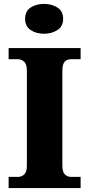

<svg xmlns="http://www.w3.org/2000/svg" viewBox="-20 -959 455 979"><path d="M24 0V-57H72Q89 -57 103 -69Q117 -81 117 -113V-598Q117 -632 103 -644.5Q89 -657 72 -657H24V-714H391V-657H342Q322 -657 310 -644.5Q298 -632 298 -598V-114Q298 -82 311 -69.5Q324 -57 342 -57H391V0ZM205 -787Q164 -787 136 -806Q108 -825 108 -863Q108 -902 136 -920.5Q164 -939 205 -939Q244 -939 273 -920.5Q302 -902 302 -863Q302 -825 273 -806Q244 -787 205 -787Z"/></svg>

Font: Noto Serif Tamil ExtraBold
Style: Italic
Weight: 800
Italic angle: -12°
Designer: Indian Type Foundry, Tom Grace, and the Monotype Design Team
Foundry: Monotype Imaging Inc.
Version: Version 2.003; ttfautohint (v1.8.4.7-5d5b)